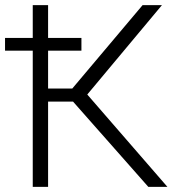

<svg xmlns="http://www.w3.org/2000/svg" viewBox="-26 -731 695 751"><path d="M259.8 -333.5H162.1V0H102.1V-532.7H-6.3V-582.5H102.1V-710.9H162.1V-582.5H292.5V-532.7H162.1V-384.8H256.8L531.7 -710.9H607.4L315.4 -361.3L628.9 0H554.2Z"/></svg>

Font: Roboto Light
Style: Regular
Weight: 300
Designer: Google
Version: Version 2.134; 2016; ttfautohint (v1.6)